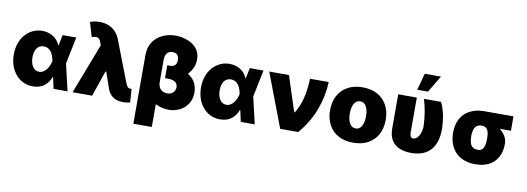

<svg xmlns="http://www.w3.org/2000/svg" viewBox="-71 -1255 5271 1921"><g transform="rotate(10 2564.5 -294.5)"><path d="M274.1 11.4Q156.2 9.2 87.7 -85.9Q32.7 -161.2 32.7 -272.7Q32.7 -316.4 41.7 -353.9Q50.8 -391.3 66.8 -422.1Q82.7 -452.8 104.8 -476.7Q126.8 -500.7 153.1 -517.4Q207.7 -552.6 274.1 -552.6Q331.7 -552.6 381 -524.1Q430.4 -495.7 454.5 -438.9H458.5L480.1 -545.5H619.3L562.9 -272.7L626.4 0H484.4L459.2 -115.1H454.5Q436.4 -60.7 391.7 -25.2Q347.3 10.3 274.1 11.4ZM311.1 -143.5Q333.8 -143.1 352.6 -154.5Q371.4 -165.8 385.8 -184.1Q400.2 -202.4 410 -225.3Q419.7 -248.2 424.7 -271.3L425.1 -272.7L424.7 -274.1Q400.6 -402 315.3 -402Q291.9 -402 274.3 -392.6Q256.7 -383.2 245 -366.3Q233.3 -349.4 227.5 -326.3Q221.6 -303.3 221.6 -275.6Q221.6 -217 246.1 -180.4Q270.6 -143.5 311.1 -143.5Z M1188.9 9.9Q1152 9.9 1126.1 0.4Q1061.8 -21.3 1034.1 -88.1L973.4 -261.4H965.9L876.4 0H677.6L874.3 -512.1L865.8 -533Q862.2 -543 858.5 -551.3Q854.8 -559.7 850.1 -566.8Q844.8 -574.9 835.2 -580.1Q825.6 -585.2 812.9 -585.2Q795.8 -585.2 769.9 -576.7L727.3 -723Q772.4 -740.1 821 -740.1Q929.3 -740.1 990.4 -669.4Q1017 -638.5 1031.2 -600.9L1184.7 -203.1Q1192.8 -181.5 1199.2 -168.1Q1205.6 -154.8 1212 -147.4Q1218.4 -139.9 1226 -137.4Q1233.7 -134.9 1244 -134.9Q1246.8 -135.7 1248.4 -135.8Q1250 -136 1251.1 -136Q1252.1 -136 1252.8 -136.4L1262.8 0Q1258.2 1.8 1250.5 3.6Q1242.9 5.3 1233.3 6.7Q1223.7 8.2 1212.4 9.1Q1201 9.9 1188.9 9.9Z M1518.5 204.5H1331V-495.7Q1332 -573.2 1367.5 -626.8Q1405.9 -682.9 1465.9 -709.9Q1526.6 -737.2 1593.8 -737.2Q1654.1 -737.2 1713.1 -716.3Q1771.3 -695.7 1809.3 -651.6Q1846.9 -608.3 1848 -539.8Q1846.9 -449.9 1782 -382.8Q1877.8 -323.9 1879.3 -207.4Q1877.5 -138.8 1847.3 -92.7Q1815 -44 1763.8 -18.8Q1713.1 5.7 1654.8 5.7Q1584.9 5.7 1522.7 -25.6L1518.5 -24.1ZM1609.4 -153.4Q1648.8 -153.4 1670.8 -174.7Q1692.5 -196 1693.2 -228.7Q1693.2 -249.6 1684.7 -263.3Q1676.1 -277 1662.3 -285Q1648.4 -293 1630.9 -296.3Q1613.3 -299.7 1595.2 -299.7H1563.9V-430.4H1590.9Q1613.6 -430 1627 -436.6Q1640.3 -443.2 1647.2 -453.3Q1654.1 -463.4 1656.4 -475.1Q1658.7 -486.9 1659.1 -496.4Q1659.1 -514.6 1655.9 -527.2Q1652.7 -539.8 1643.5 -550.8Q1627.5 -569.6 1593.8 -569.6Q1577.1 -569.6 1563.4 -564.3Q1549.7 -558.9 1539.8 -547.8Q1529.8 -536.6 1524.3 -519.7Q1518.8 -502.8 1518.5 -480.1V-248.6Q1518.8 -228.7 1524.7 -211.3Q1530.5 -193.9 1542.1 -181.1Q1553.6 -168.3 1570.5 -160.9Q1587.4 -153.4 1609.4 -153.4Z M2176.1 11.4Q2058.2 9.2 1989.7 -85.9Q1934.7 -161.2 1934.7 -272.7Q1934.7 -316.4 1943.7 -353.9Q1952.8 -391.3 1968.8 -422.1Q1984.7 -452.8 2006.7 -476.7Q2028.8 -500.7 2055 -517.4Q2109.7 -552.6 2176.1 -552.6Q2233.7 -552.6 2283 -524.1Q2332.4 -495.7 2356.5 -438.9H2360.4L2382.1 -545.5H2521.3L2464.8 -272.7L2528.4 0H2386.4L2361.2 -115.1H2356.5Q2338.4 -60.7 2293.7 -25.2Q2249.3 10.3 2176.1 11.4ZM2213.1 -143.5Q2235.8 -143.1 2254.6 -154.5Q2273.4 -165.8 2287.8 -184.1Q2302.2 -202.4 2312 -225.3Q2321.7 -248.2 2326.7 -271.3L2327.1 -272.7L2326.7 -274.1Q2302.6 -402 2217.3 -402Q2193.9 -402 2176.3 -392.6Q2158.7 -383.2 2147 -366.3Q2135.3 -349.4 2129.4 -326.3Q2123.6 -303.3 2123.6 -275.6Q2123.6 -217 2148.1 -180.4Q2172.6 -143.5 2213.1 -143.5Z M2970.2 0H2786.9L2579.5 -545.5H2779.8L2896.3 -187.5H2902Q2946.4 -259.2 2967.7 -343.8Q2989 -428.3 2994.3 -545.5H3183.2Q3178.6 -400.6 3125.7 -260.3Q3073.2 -121.1 2970.2 0Z M3528.4 9.9Q3482.2 9.9 3443.5 0.4Q3404.8 -9.2 3373.6 -26.8Q3342.3 -44.4 3318.9 -69.1Q3295.5 -93.8 3279.5 -124.3Q3245.7 -187.9 3245.7 -271.3Q3245.7 -315.3 3254.8 -353Q3263.8 -390.6 3280.7 -421.3Q3297.6 -452.1 3321.7 -476Q3345.9 -500 3376.4 -517Q3439.6 -552.6 3528.4 -552.6Q3574.9 -552.6 3613.6 -543Q3652.3 -533.4 3683.4 -515.8Q3714.5 -498.2 3737.9 -473.5Q3761.4 -448.9 3777.3 -418.7Q3811.1 -355.1 3811.1 -271.3Q3811.1 -226.9 3802 -189.5Q3793 -152 3776.1 -121.3Q3759.2 -90.6 3734.9 -66.6Q3710.6 -42.6 3680.4 -25.6Q3617.2 9.9 3528.4 9.9ZM3529.8 -134.9Q3569.2 -134.9 3589.8 -172.6Q3610.8 -210.6 3610.8 -272.7Q3610.8 -334.5 3589.8 -372.5Q3568.9 -410.5 3529.8 -410.5Q3508.9 -410.5 3493.1 -400.4Q3477.3 -390.3 3466.8 -372Q3456.3 -353.7 3451.2 -328.3Q3446 -302.9 3446 -272.7Q3446 -242.9 3451.2 -217.5Q3456.3 -192.1 3466.6 -173.8Q3476.9 -155.5 3492.7 -145.2Q3508.5 -134.9 3529.8 -134.9Z M4117.2 9.9Q4050.8 9.9 3999.3 -11.4Q3947.4 -32.7 3918.3 -79.9Q3890.6 -125 3889.9 -197.4V-545.5H4078.8V-196Q4078.8 -136.4 4111.5 -136.4Q4132.1 -136.4 4147.9 -149.7Q4163.7 -163 4174.2 -183.6Q4184.7 -204.2 4190 -229Q4195.3 -253.9 4195.3 -277Q4190 -419.4 4151.3 -545.5H4324.6Q4348 -501.4 4363.6 -434.1Q4379.3 -366.8 4381.4 -277Q4381.4 -143.8 4319.6 -70Q4252.8 9.9 4117.2 9.9ZM4178.3 -623.6H4068.9L4115.8 -794H4280.5Z M4769.9 9.9Q4704.2 10.3 4653.4 -9.8Q4602.6 -29.8 4568 -65.7Q4533.4 -101.6 4515.4 -150.9Q4497.5 -200.3 4497.2 -258.5Q4497.2 -326.7 4514.9 -372.9Q4527.7 -408 4550.2 -436.8Q4572.8 -465.6 4604.6 -485.8Q4636.4 -506 4677.4 -517.2Q4718.4 -528.4 4768.5 -528.4H5063.9V-382.1H4950.6Q4982.2 -357.2 5003.9 -322.8Q5025.2 -289.4 5027 -248.6Q5027 -232.6 5026.3 -218.8Q5025.6 -204.9 5023.8 -191.9Q5022 -179 5018.8 -166.2Q5015.6 -153.4 5011 -140.3Q4999.3 -106.5 4978.3 -78.8Q4957.4 -51.1 4927.2 -31.4Q4897 -11.7 4857.8 -0.9Q4818.5 9.9 4769.9 9.9ZM4769.9 -136.4Q4799.4 -136.4 4815 -152.3Q4842.3 -180.8 4842.3 -253.6V-274.1Q4842.3 -303.3 4836.6 -326.3Q4823.5 -382.1 4768.5 -382.1Q4743.6 -382.5 4727.1 -373.2Q4710.6 -364 4700.6 -348.4Q4690.7 -332.7 4686.4 -312.3Q4682.2 -291.9 4681.8 -269.9Q4681.8 -221.9 4689.3 -196Q4705.3 -136.4 4769.9 -136.4Z"/></g></svg>

Font: Linik Sans Black
Style: Regular
Weight: 900
Designer: Fonts by Rasmus Andersson / Changes by Cristiano Sobral with parts from Marc Monis
Foundry: rsms
Version: Version 3.020; ttfautohint (v1.6)